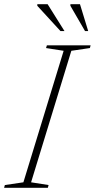

<svg xmlns="http://www.w3.org/2000/svg" viewBox="-46 -891 450 911"><path d="M256 -650 172.5 -663 176.5 -676H384L380.5 -663L292.5 -650L101.5 -26L184.5 -13L181 0H-26.5L-23 -13L65 -26ZM260 -743.5H241L131 -863.5V-871H180ZM372.5 -743.5H357.5L288 -863.5V-871H333.5Z"/></svg>

Font: Newsreader 16pt 16pt ExtraLight
Style: Italic
Weight: 250
Italic angle: -17°
Version: Version 1.003